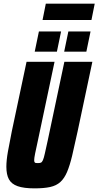

<svg xmlns="http://www.w3.org/2000/svg" viewBox="-20 -1028 541 1056"><path d="M170 8Q111 8 77 -4Q43 -16 29 -42Q15 -68 15 -111Q15 -146 23.5 -194Q32 -242 45 -306L126 -688H280L188 -253Q178 -208 173 -183Q168 -158 168 -147Q168 -139 170.5 -135.5Q173 -132 177.5 -131.5Q182 -131 189 -131Q199 -131 205 -133.5Q211 -136 216 -147Q221 -158 226.5 -183Q232 -208 242 -253L334 -688H488L407 -306Q390 -227 377 -172.5Q364 -118 349 -82.5Q334 -47 312 -27Q290 -7 256 0.5Q222 8 170 8ZM333 -744 356 -855H478L455 -744ZM171 -744 194 -855H316L293 -744ZM214 -918 232 -1008H501L483 -918Z"/></svg>

Font: Saira Condensed Black
Style: Italic
Weight: 900
Width: 3
Italic angle: -12°
Designer: Hector Gatti with collaboration of the Omnibus-Type team
Foundry: Omnibus-Type
Version: Version 1.101